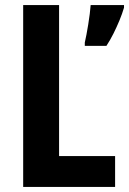

<svg xmlns="http://www.w3.org/2000/svg" viewBox="-20 -734 507 754"><path d="M71 0V-714H212V-121H432V0ZM467 -704Q460 -680 449 -653.5Q438 -627 425.5 -602Q413 -577 398 -554H313V-567Q316 -579 319.5 -598Q323 -617 326.5 -638Q330 -659 332.5 -679.5Q335 -700 336 -714H467Z"/></svg>

Font: Noto Sans Khmer Condensed
Style: Bold
Weight: 700
Width: 3
Designer: Danh Hong and the Monotype Design Team
Foundry: Monotype Imaging Inc.
Version: Version 2.004